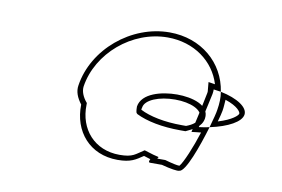

<svg xmlns="http://www.w3.org/2000/svg" viewBox="-51 -768 795 542"><g transform="rotate(10 346.5 -497.5)"><path d="M168 -496C165 -478 172 -461 185 -444C183 -367 233 -308 313 -308C351 -308 364 -318 385 -332C392 -330 397 -328 404 -326C401 -321 400 -316 405 -316H439C465 -309 485 -306 490 -308C508 -308 536 -387 553 -444C544 -442 533 -440 523 -439C534 -487 544 -533 545 -538C546 -543 546 -547 546 -551C554 -550 560 -549 567 -548C555 -629 487 -688 396 -688C286 -688 184 -602 168 -496ZM183 -496C198 -593 291 -673 393 -673C469 -673 528 -629 547 -566L528 -569L530 -547C530 -545 531 -543 530 -538C529 -534 520 -487 509 -440L505 -422L522 -424C525 -424 530 -425 532 -425C518 -381 498 -333 488 -322C481 -322 467 -325 446 -331H423L426 -336L410 -340C401 -343 393 -345 384 -348C360 -333 355 -323 316 -323C244 -323 198 -376 200 -446V-451C187 -466 181 -482 183 -496ZM341 -466C341 -464 341 -453 343 -448L346 -445C376 -430 421 -421 473 -421H488C509 -431 532 -441 536 -466C542 -505 490 -519 447 -519C403 -519 347 -505 341 -466ZM356 -466C359 -488 398 -504 444 -504C489 -504 524 -488 521 -466C519 -453 506 -443 487 -436H475C425 -436 382 -445 355 -459C354 -461 356 -464 356 -466ZM567 -548C570 -532 569 -514 566 -496C565 -488 560 -468 553 -444C605 -455 641 -475 644 -496C647 -517 616 -538 567 -548ZM573 -464C577 -479 580 -489 581 -496C583 -507 583 -518 584 -528C621 -516 630 -500 629 -496C628 -491 613 -476 573 -464Z"/></g></svg>

Font: Ampere
Style: OuLnIta
Weight: 400
Version: Version 1